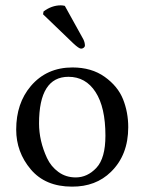

<svg xmlns="http://www.w3.org/2000/svg" viewBox="-20 -693 544 723"><path d="M224.1 -670.9 293.9 -544.9Q299.8 -532.7 299.8 -521Q299.8 -517.1 295.4 -513.4Q291 -509.8 285.2 -509.8Q277.3 -509.8 255.9 -529.8L142.1 -639.2L144 -649.9Q174.8 -672.9 209 -672.9Q216.3 -672.9 224.1 -670.9ZM41 -205.1Q41 -304.2 96.2 -369.1Q155.8 -439 252.9 -439Q324.7 -439 374.3 -403.6Q423.8 -368.2 443.4 -319.1Q462.9 -270 462.9 -213.9Q462.9 -109.4 397.9 -45.9Q340.8 10.3 251 9.8Q150.9 9.8 95.9 -55.2Q41 -120.1 41 -205.1ZM237.8 -403.8Q127 -403.8 127 -228Q127 -195.8 134.5 -162.8Q142.1 -129.9 157 -97.9Q171.9 -65.9 200 -45.4Q228 -24.9 265.1 -24.9Q309.1 -24.9 343 -61Q377 -97.2 377 -182.1Q377 -289.1 339.8 -346.4Q302.7 -403.8 237.8 -403.8Z"/></svg>

Font: Linux Libertine O
Style: Regular
Weight: 400
Designer: Philipp H. Poll
Foundry: Philipp H. Poll
Version: Version 5.3.0